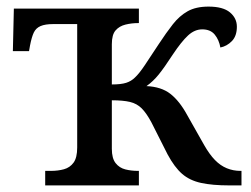

<svg xmlns="http://www.w3.org/2000/svg" viewBox="-20 -562 760 582"><path d="M117 0V-44H134Q156 -44 174 -49Q192 -54 203 -69Q214 -84 214 -115V-489H141Q117 -489 103 -483Q89 -477 82.5 -463.5Q76 -450 71 -424L68 -407H19L22 -536H401V-492H398Q379 -492 360.5 -487.5Q342 -483 330.5 -470Q319 -457 319 -428V-306Q347 -306 362.5 -311Q378 -316 389 -327Q402 -339 419 -364.5Q436 -390 461 -428Q484 -463 504 -488.5Q524 -514 549 -528Q574 -542 612 -542Q656 -542 677 -524.5Q698 -507 698 -481Q698 -453 683 -437.5Q668 -422 648 -418Q644 -441 631 -457Q618 -473 593 -473Q570 -473 550 -454.5Q530 -436 504 -397Q478 -357 461 -336Q444 -315 424 -301Q469 -299 496.5 -277.5Q524 -256 547 -214L599 -122Q615 -94 631.5 -77Q648 -60 667.5 -52Q687 -44 709 -44H712V0H675Q624 0 589.5 -7.5Q555 -15 532 -35Q509 -55 488 -94L439 -191Q424 -219 409.5 -233.5Q395 -248 374 -253Q353 -258 319 -258V-111Q319 -82 330.5 -67.5Q342 -53 360 -48.5Q378 -44 398 -44H401V0Z"/></svg>

Font: ET Text
Style: Regular
Weight: 470
Designer: Monotype Design Team
Foundry: Monotype Imaging Inc.
Version: Version 2.009